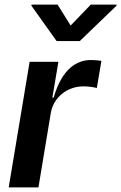

<svg xmlns="http://www.w3.org/2000/svg" viewBox="-20 -814 527 834"><path d="M117.2 -794 116.5 -789.1 225.9 -635.7H326.7L485.8 -789.1L486.5 -794H374.3L286.9 -703.1L230.1 -794ZM147 0 200.3 -321C210.9 -389.9 271 -438.9 342.3 -438.9C363.3 -438.9 389.6 -435 400.6 -431.8L420.5 -549.7C408.7 -551.8 389.2 -553.3 375 -553.3C311.8 -553.3 248.6 -513.5 213.1 -389.9H207.4L233.7 -545.5H108.7L17.8 0Z"/></svg>

Font: Riot Sans 2.0
Style: Bold Italic
Weight: 600
Italic angle: -9.39999°
Designer: Rasmus Andersson
Foundry: rsms
Version: Version 3.006;hotconv 1.0.109;makeotfexe 2.5.65596